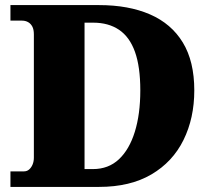

<svg xmlns="http://www.w3.org/2000/svg" viewBox="-20 -734 836 754"><path d="M21 0V-61H74Q86 -61 94.5 -68.5Q103 -76 108 -88Q113 -100 113 -115V-599Q113 -618 107 -629.5Q101 -641 90.5 -647Q80 -653 66 -653H21V-714H369Q485 -714 569 -677.5Q653 -641 698 -567Q743 -493 743 -379Q743 -270 700.5 -184Q658 -98 574.5 -49Q491 0 369 0ZM345 -70Q406 -70 447 -108.5Q488 -147 509.5 -216.5Q531 -286 531 -379Q531 -472 510 -530.5Q489 -589 447.5 -617Q406 -645 346 -645H312V-70Z"/></svg>

Font: Noto Serif Tibetan Black
Style: Regular
Weight: 900
Version: Version 2.103